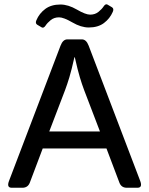

<svg xmlns="http://www.w3.org/2000/svg" viewBox="-20 -886 704 906"><path d="M156.2 -769Q145 -775.4 151.9 -791Q165.5 -822.8 193.6 -843.8Q221.7 -864.7 265.1 -864.7Q301.8 -864.7 342.8 -840.8Q383.8 -816.9 405.3 -816.9Q428.7 -816.9 444.8 -830.1Q460.9 -843.3 468.8 -855.5Q478 -869.6 487.3 -864.3L507.8 -852.1Q519 -845.7 512.2 -830.1Q498.5 -798.3 470.5 -777.3Q442.4 -756.3 398.9 -756.3Q362.3 -756.3 321.3 -780.3Q280.3 -804.2 258.8 -804.2Q235.4 -804.2 219.2 -791Q203.1 -777.8 195.3 -765.6Q186 -751.5 176.8 -756.8ZM35.6 0Q10.3 0 22.5 -32.2L265.6 -670.4Q276.9 -700.2 297.9 -700.2H366.2Q387.2 -700.2 398.4 -670.4L641.6 -32.2Q653.8 0 628.4 0H578.6Q552.7 0 543.5 -23.9L482.4 -185.5H181.6L120.6 -23.9Q111.3 0 85.4 0ZM212.4 -265.6H451.7L377 -460.9Q366.7 -488.3 356.7 -521.5Q346.7 -554.7 333 -615.7H331.1Q317.4 -554.7 307.4 -521.5Q297.4 -488.3 287.1 -460.9Z"/></svg>

Font: Istok
Style: Regular
Weight: 500
Designer: Andrey V. Panov
Foundry: Andrey V. Panov
Version: Version 1.0.3